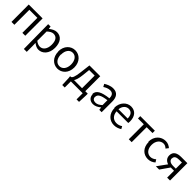

<svg xmlns="http://www.w3.org/2000/svg" viewBox="472 -2377 4461 4461"><g transform="rotate(45 2702.5 -146.0)"><path d="M96 25H191V-467H455V26H550V-544H94Z M744 266H839V73L836 -26C887 16 941 41 992 41C1123 41 1239 -71 1239 -266C1239 -441 1159 -556 1012 -556C945 -556 880 -518 828 -476H824L815 -541H736ZM831 -96V-395C886 -446 935 -473 983 -473C1091 -473 1133 -387 1133 -261C1133 -119 1063 -33 968 -33C930 -33 879 -48 827 -92Z M1352 -259C1352 -70 1476 40 1615 40C1754 40 1878 -69 1878 -258C1878 -448 1753 -558 1613 -558C1473 -558 1348 -447 1348 -256ZM1447 -256C1447 -387 1513 -476 1611 -476C1709 -476 1776 -386 1776 -254C1776 -122 1708 -34 1609 -34C1510 -34 1443 -121 1443 -252Z M1958 8 1967 228H2049V27H2438V229H2520L2529 10V-49H2447V-541H2092L2061 -287C2038 -103 2012 -64 1979 -47H1951ZM2080 -47C2107 -87 2130 -154 2142 -267L2163 -460H2345V-45Z M2618 -123C2618 -20 2689 39 2784 39C2854 39 2918 3 2972 -42H2975L2983 27H3061V-323C3061 -463 3002 -556 2863 -556C2771 -556 2690 -515 2637 -481L2674 -414C2719 -444 2778 -474 2844 -474C2937 -474 2961 -403 2961 -329C2718 -301 2609 -239 2609 -115ZM2702 -121C2702 -194 2767 -241 2959 -264V-104C2903 -54 2857 -27 2801 -27C2744 -27 2699 -53 2699 -118Z M3203 -259C3203 -71 3324 40 3475 40C3552 40 3612 14 3662 -18L3627 -81C3585 -52 3539 -35 3483 -35C3374 -35 3299 -112 3292 -233H3676C3678 -246 3680 -265 3680 -286C3680 -448 3598 -553 3453 -553C3320 -553 3195 -437 3195 -252ZM3289 -298C3300 -410 3371 -475 3451 -475C3540 -475 3592 -413 3592 -297Z M3761 -467H3952V26H4047V-466H4239V-543H3760Z M4322 -259C4322 -70 4438 40 4589 40C4657 40 4722 14 4772 -32L4731 -96C4695 -63 4648 -38 4595 -38C4490 -38 4418 -125 4418 -256C4418 -387 4493 -476 4595 -476C4641 -476 4675 -455 4708 -424L4757 -488C4716 -523 4664 -554 4589 -554C4443 -554 4313 -443 4313 -252Z M4840 25H4948L5105 -200H5212V26H5307V-544H5106C4977 -544 4881 -500 4881 -374C4881 -284 4937 -232 5010 -209ZM4975 -369C4975 -437 5028 -465 5118 -465H5207V-264H5117C5026 -264 4972 -300 4972 -367Z"/></g></svg>

Font: GenEiGothic-pro-Regular
Style: Regular
Weight: 400
Designer: Ryoko NISHIZUKA (kana & ideographs); Paul D. Hunt (Latin, Greek & Cyrillic); Wenlong ZHANG (bopomofo); Sandoll Communica
Foundry: Adobe Systems Incorporated; o_tamon
Version: Version 1.000.140830